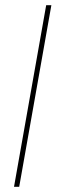

<svg xmlns="http://www.w3.org/2000/svg" viewBox="-20 -720 218 740"><path d="M34 0 158 -700H178L54 0Z"/></svg>

Font: DM Sans 16pt Thin
Style: Italic
Weight: 250
Italic angle: -10°
Version: Version 4.004;gftools[0.9.30]